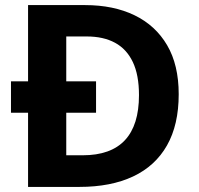

<svg xmlns="http://www.w3.org/2000/svg" viewBox="-20 -734 780 754"><path d="M314 -714Q425.8 -714 508.4 -674Q590.9 -634 636.3 -556.5Q681.8 -479 681.8 -364Q681.8 -244 635.8 -163Q589.8 -82 502.6 -41Q415.3 0 292 0H90.2V-291.4H23.1V-414.6H90.2V-714ZM320.7 -590.8H240.2V-414.6H357.2V-291.4H240.2V-124.2H304.7Q415.2 -124.2 470.5 -183.4Q525.8 -242.6 525.8 -360.3Q525.8 -439.7 501.5 -490.6Q477.2 -541.5 431.6 -566.1Q386 -590.8 320.7 -590.8Z"/></svg>

Font: Noto Sans Hebrew
Style: Regular
Weight: 400
Designer: Monotype Design Team
Foundry: Monotype Imaging Inc.
Version: Version 2.003;January 10, 2023;FontCreator 14.0.0.2877 64-bi